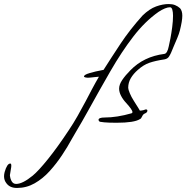

<svg xmlns="http://www.w3.org/2000/svg" viewBox="-352 -617 923 951"><path d="M-268 314Q-303 314 -320 291Q-332 276 -332 256Q-332 247 -329 235Q-317 193 -301 193Q-296 193 -296 204Q-296 207 -296.5 211Q-297 215 -298 220L-303 251Q-301 270 -293.5 282Q-286 294 -272 294Q-240 294 -190 253Q-161 229 -114 170.5Q-67 112 -12 29Q11 -5 32.5 -43Q54 -81 72 -115Q86 -142 103.5 -175Q121 -208 138 -237Q126 -236 116 -235Q106 -234 98 -233Q81 -231 73 -233Q64 -235 64 -238Q64 -247 92 -255Q105 -259 122 -263Q139 -267 161 -271Q199 -331 245 -400.5Q291 -470 354 -540Q388 -573 421 -585Q454 -597 484 -597Q502 -597 515.5 -591.5Q529 -586 540 -576Q551 -563 551 -539Q551 -514 539 -466Q535 -450 526 -428.5Q517 -407 508.5 -387.5Q500 -368 495 -355Q491 -346 484.5 -336Q478 -326 463 -323Q417 -316 388 -306Q359 -296 331 -271Q309 -252 296 -230Q283 -208 283 -182Q283 -174 291 -155Q299 -136 310 -119Q317 -108 322.5 -99Q328 -90 332 -84Q340 -71 341 -69Q349 -69 361 -72Q367 -75 371 -75Q378 -75 378 -69Q378 -60 366 -55Q357 -52 352 -40.5Q347 -29 341 -27Q313 -9 226 -9Q186 -9 165 -11Q144 -13 142 -14Q136 -19 136 -23Q136 -35 167 -35Q227 -35 300 -56Q304 -57 304 -62Q304 -73 273 -107Q257 -124 247.5 -142.5Q238 -161 238 -178Q238 -198 253.5 -221Q269 -244 294 -269Q360 -337 462 -350Q477 -352 484 -388Q487 -400 492 -426Q497 -452 501 -483Q505 -514 505 -539Q505 -557 501.5 -569Q498 -581 490 -581Q468 -581 433 -558Q366 -511 308 -435.5Q250 -360 195.5 -265.5Q141 -171 83 -66Q70 -42 54.5 -15.5Q39 11 25.5 34Q12 57 4 71Q-17 110 -45 152Q-73 194 -106.5 231Q-140 268 -180.5 291Q-221 314 -268 314Z"/></svg>

Font: Whisper
Style: Regular
Weight: 400
Designer: Robert E. Leuschke
Foundry: Robert E. Leuschke
Version: Version 1.010; ttfautohint (v1.8.4.7-5d5b)